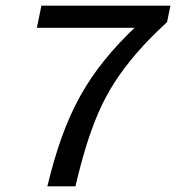

<svg xmlns="http://www.w3.org/2000/svg" viewBox="-20 -657 640 677"><path d="M147 0Q170 -96 198 -174Q226 -252 263 -318.5Q300 -385 349.5 -446Q399 -507 463 -567L477 -559H110L126 -637H581L569 -579Q507 -522 462 -470Q417 -418 384 -366.5Q351 -315 327 -259.5Q303 -204 283.5 -140.5Q264 -77 246 0Z"/></svg>

Font: Source Code Pro ExtraLight Medium
Style: Italic
Weight: 500
Italic angle: -11°
Monospace: yes
Version: Version 1.016;hotconv 1.0.116;makeotfexe 2.5.65601